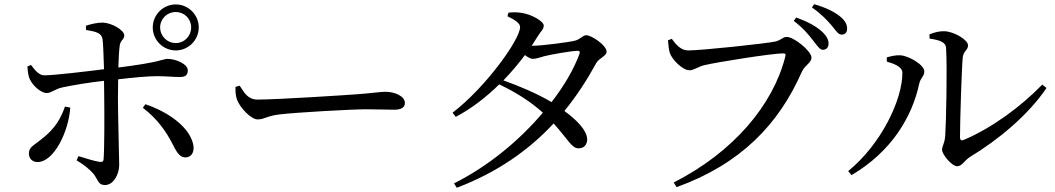

<svg xmlns="http://www.w3.org/2000/svg" viewBox="-20 -840 5000 910"><path d="M704 -710C704 -650 753 -601 813 -601C873 -601 922 -650 922 -710C922 -770 873 -819 813 -819C753 -819 704 -770 704 -710ZM739 -710C739 -751 772 -783 813 -783C854 -783 886 -751 886 -710C886 -669 854 -636 813 -636C772 -636 739 -669 739 -710ZM796 -161C813 -129 827 -94 859 -94C886 -94 901 -117 897 -149C883 -236 777 -310 669 -346L657 -329C726 -277 768 -215 796 -161ZM288 -335C269 -281 243 -231 175 -179C138 -149 117 -143 117 -112C117 -90 132 -72 158 -72C236 -72 306 -218 313 -330ZM110 -525C111 -506 114 -479 121 -465C137 -431 176 -399 201 -399C225 -399 238 -418 277 -426C328 -437 409 -450 473 -457L474 -377C475 -292 475 -134 471 -86C470 -73 463 -71 451 -73C426 -77 387 -89 352 -100L343 -80C376 -61 408 -35 425 -14C447 17 446 37 478 37C517 37 545 -13 545 -58C545 -89 539 -293 539 -376L540 -464C606 -472 682 -479 722 -479C770 -479 800 -475 832 -475C859 -475 870 -484 870 -507C870 -536 814 -561 774 -561C752 -561 743 -545 541 -520C542 -560 544 -597 547 -621C549 -649 569 -652 569 -672C569 -697 511 -731 467 -733C442 -733 410 -726 387 -718L388 -698C437 -690 461 -683 466 -655C469 -634 471 -574 473 -512C395 -502 237 -483 191 -483C167 -482 147 -505 127 -532Z M1116 -434 1096 -428C1096 -407 1096 -386 1104 -366C1119 -328 1170 -274 1201 -274C1233 -274 1245 -291 1307 -298C1382 -307 1647 -322 1713 -322C1777 -322 1812 -320 1848 -320C1884 -320 1899 -332 1899 -352C1899 -384 1852 -405 1807 -405C1782 -405 1749 -399 1682 -394C1632 -390 1295 -368 1201 -368C1156 -368 1139 -398 1116 -434Z M2132 29 2145 50C2336 -23 2484 -126 2604 -255C2674 -177 2690 -136 2723 -137C2748 -137 2763 -154 2763 -181C2761 -223 2714 -271 2655 -314C2712 -384 2761 -459 2806 -541C2819 -565 2855 -574 2855 -595C2855 -625 2784 -673 2759 -673C2740 -673 2731 -653 2704 -647C2677 -640 2548 -623 2504 -623H2500L2528 -667C2543 -692 2557 -700 2557 -719C2557 -739 2500 -772 2452 -779C2427 -783 2408 -782 2390 -780L2385 -763C2419 -747 2445 -730 2445 -712C2445 -652 2279 -423 2125 -306L2140 -286C2214 -325 2284 -379 2346 -440C2424 -403 2493 -360 2553 -306C2443 -176 2296 -53 2132 29ZM2366 -459C2403 -497 2437 -538 2468 -579C2482 -568 2496 -561 2505 -561C2521 -561 2540 -568 2561 -574C2594 -582 2683 -598 2715 -599C2726 -600 2731 -596 2726 -583C2699 -511 2654 -433 2594 -356C2529 -395 2442 -432 2366 -459Z M3833 -649C3853 -624 3865 -604 3880 -604C3896 -604 3907 -615 3907 -633C3907 -652 3898 -670 3874 -692C3847 -716 3807 -738 3754 -757L3742 -741C3787 -707 3813 -675 3833 -649ZM3920 -721C3942 -696 3951 -676 3969 -676C3985 -676 3995 -686 3995 -704C3995 -725 3985 -744 3958 -765C3932 -785 3892 -805 3839 -820L3828 -805C3876 -771 3899 -745 3920 -721ZM3242 -601C3206 -601 3183 -630 3164 -656L3146 -649C3148 -621 3150 -605 3155 -588C3165 -559 3214 -507 3248 -507C3269 -507 3291 -525 3318 -531C3375 -545 3640 -587 3691 -587C3700 -587 3706 -585 3702 -572C3644 -342 3456 -119 3173 25L3187 47C3491 -63 3671 -251 3780 -499C3795 -532 3826 -542 3826 -567C3826 -598 3743 -665 3709 -665C3689 -665 3684 -650 3654 -643C3605 -633 3305 -601 3242 -601Z M4385 -677 4386 -657C4436 -650 4463 -639 4464 -613C4470 -517 4464 -252 4460 -197C4457 -157 4445 -150 4445 -130C4445 -108 4491 -52 4517 -52C4539 -52 4554 -82 4577 -96C4710 -176 4854 -295 4940 -423L4920 -439C4821 -337 4683 -234 4548 -177C4537 -172 4530 -176 4530 -189C4530 -264 4538 -518 4543 -568C4547 -600 4568 -602 4568 -625C4568 -652 4499 -692 4454 -692C4431 -692 4412 -688 4385 -677ZM4183 -548C4210 -540 4257 -526 4257 -495C4257 -367 4157 -157 4000 -29L4016 -10C4206 -122 4303 -286 4337 -444C4342 -469 4361 -479 4361 -501C4361 -534 4285 -576 4247 -578C4223 -579 4200 -573 4183 -568Z"/></svg>

Font: Noto Serif TC Medium
Style: Regular
Weight: 500
Designer: Ryoko NISHIZUKA 西塚涼子 (kana & ideographs); Frank Grießhammer (Latin, Greek & Cyrillic); Wenlong ZHANG 张文龙 (bopomofo); San
Foundry: Adobe
Version: Version 2.001;hotconv 1.1.0;makeotfexe 2.6.0